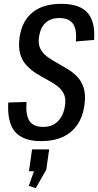

<svg xmlns="http://www.w3.org/2000/svg" viewBox="-20 -728 511 1000"><path d="M194 7Q100 7 58.5 -41.5Q17 -90 23 -194L118 -197Q113 -129 133.5 -98Q154 -67 205 -67Q253 -67 282 -96.5Q311 -126 319 -180Q324 -216 312 -240Q300 -264 277 -281Q254 -298 225.5 -313Q197 -328 169 -345.5Q141 -363 118.5 -387Q96 -411 85.5 -446.5Q75 -482 82 -534Q95 -620 150 -664Q205 -708 299 -708Q394 -708 435.5 -662Q477 -616 470 -520L375 -512Q381 -575 360 -604.5Q339 -634 289 -634Q244 -634 217 -609Q190 -584 183 -535Q178 -499 190 -474.5Q202 -450 225.5 -433Q249 -416 277 -400.5Q305 -385 333 -368Q361 -351 383.5 -327Q406 -303 416.5 -268Q427 -233 420 -182Q412 -121 383 -78.5Q354 -36 306.5 -14.5Q259 7 194 7ZM236 50 221 156 166 252 130 240 179 101 215 164H131L147 50Z"/></svg>

Font: Pathway Extreme Condensed Medium
Style: Italic
Weight: 500
Width: 3
Italic angle: -8°
Version: Version 1.001;gftools[0.9.26]